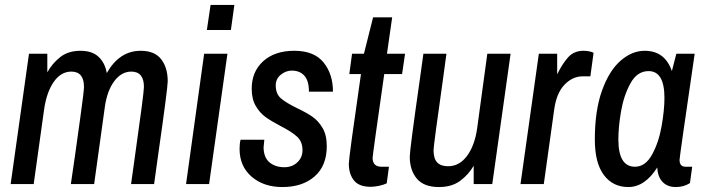

<svg xmlns="http://www.w3.org/2000/svg" viewBox="-20 -743 2847 775"><path d="M97 -526H171V-451Q190 -486 222.5 -512Q255 -538 305 -538Q352 -538 378 -513.5Q404 -489 411 -448Q462 -538 548 -538Q604 -538 630.5 -504Q657 -470 657 -415Q657 -388 617 -108L602 0H509L522 -93Q561 -368 561 -392Q561 -454 510 -454Q470 -454 441 -415Q412 -376 403 -310L360 0H266L283 -117Q288 -153 303.5 -264Q319 -375 319 -392Q319 -454 268 -454Q226 -454 197 -412.5Q168 -371 158 -301L116 0H23Z M804 -526H898L824 0H731ZM830 -723H926L912 -622H815Z M947 -142Q947 -163 951 -179H1047Q1044 -155 1044 -149Q1044 -108 1067.5 -88Q1091 -68 1128 -68Q1159 -68 1180 -87.5Q1201 -107 1201 -137Q1201 -171 1179.5 -191Q1158 -211 1113 -234Q1075 -254 1052 -270.5Q1029 -287 1012.5 -315Q996 -343 996 -385Q996 -454 1042.5 -496Q1089 -538 1168 -538Q1248 -538 1286 -491Q1324 -444 1324 -373H1227Q1227 -417 1208.5 -437.5Q1190 -458 1158 -458Q1134 -458 1113.5 -441.5Q1093 -425 1093 -398Q1093 -364 1114 -346Q1135 -328 1180 -306Q1218 -288 1241.5 -271.5Q1265 -255 1282 -226.5Q1299 -198 1299 -153Q1299 -74 1250 -31Q1201 12 1120 12Q1044 12 995.5 -30Q947 -72 947 -142Z M1388 -82Q1388 -106 1437 -444H1390L1401 -526H1449L1486 -673H1563L1542 -526H1615L1603 -444H1531Q1484 -116 1484 -106Q1484 -70 1520 -70H1550L1541 -3Q1529 3 1510.5 7Q1492 11 1476 11Q1429 11 1408.5 -15Q1388 -41 1388 -82Z M1634 -111Q1634 -138 1674 -418L1689 -526H1782L1769 -430Q1730 -155 1730 -137Q1730 -103 1744.5 -87.5Q1759 -72 1789 -72Q1834 -72 1865 -113.5Q1896 -155 1906 -225L1947 -526H2041L1967 0H1892V-74Q1872 -39 1838 -13.5Q1804 12 1752 12Q1691 12 1662.5 -22Q1634 -56 1634 -111Z M2155 -526H2229V-443Q2250 -486 2273.5 -512Q2297 -538 2335 -538Q2359 -538 2376 -530L2363 -435H2333Q2291 -435 2258.5 -401Q2226 -367 2217 -301L2175 0H2081Z M2381 -180Q2381 -297 2410 -377.5Q2439 -458 2485 -498Q2531 -538 2582 -538Q2664 -538 2692 -456L2710 -526H2784Q2723 -109 2723 -98Q2723 -70 2747 -70H2774L2765 -4Q2740 12 2708 12Q2675 12 2655 -8Q2635 -28 2633 -67Q2583 12 2516 12Q2454 12 2417.5 -36.5Q2381 -85 2381 -180ZM2662 -348Q2662 -456 2598 -456Q2552 -456 2525 -407Q2498 -358 2487 -294.5Q2476 -231 2476 -180Q2476 -70 2543 -70Q2585 -70 2612 -119Q2639 -168 2650.5 -233.5Q2662 -299 2662 -348Z"/></svg>

Font: Archivo Narrow Medium
Style: Italic
Weight: 500
Italic angle: -8°
Designer: Hector Gatti
Foundry: Omnibus-Type
Version: Version 2.001